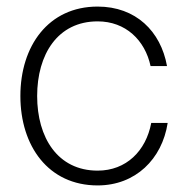

<svg xmlns="http://www.w3.org/2000/svg" viewBox="-20 -552 562 584"><path d="M277 12C392 12 473 -68 490 -178H440C424 -93 364 -33 277 -33C155 -33 93 -134 93 -260C93 -386 155 -487 277 -487C362 -487 421 -430 438 -351H488C469 -457 393 -532 277 -532C127 -532 42 -412 42 -260C42 -108 127 12 277 12Z"/></svg>

Font: Aspekta 200
Style: Regular
Weight: 200
Designer: Ivo Dolenc
Version: Version 2.000